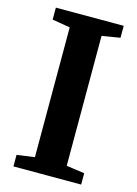

<svg xmlns="http://www.w3.org/2000/svg" viewBox="-114 -806 620 868"><g transform="rotate(15 196.0 -371.5)"><path d="M120.5 -65.5V-673L37 -687V-743H354.5V-687L269.5 -673V-65L354.5 -53V0H37.5V-54Z"/></g></svg>

Font: Merriweather 36pt
Style: Bold
Weight: 700
Designer: Eben Sorkin
Foundry: Eben Sorkin
Version: Version 2.100